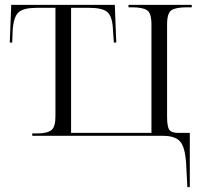

<svg xmlns="http://www.w3.org/2000/svg" viewBox="-20 -556 831 786"><path d="M742 114Q738 48 718 24Q698 0 647 0H112V-10H135Q173 -10 190 -23Q207 -36 207 -80V-524H131Q77 -524 56.5 -506Q36 -488 32 -434L30 -382H20L26 -536H450L456 -382H446L442 -441Q439 -490 419 -507Q399 -524 344 -524H271V-12H600V-456Q600 -503 581.5 -514.5Q563 -526 521 -526H506V-536H765V-526H743Q701 -526 682.5 -514.5Q664 -503 664 -456V-78Q664 -38 673 -25Q682 -12 709 -12H757V210H747Z"/></svg>

Font: Noto Serif Display Light
Style: Regular
Weight: 300
Designer: Monotype Design Team
Foundry: Monotype Imaging Inc.
Version: Version 2.009